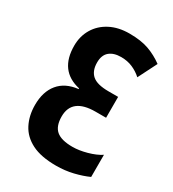

<svg xmlns="http://www.w3.org/2000/svg" viewBox="-178 -823 841 932"><g transform="rotate(30 242.0 -357.0)"><path d="M272 -724Q337 -724 381 -708Q425 -692 463 -664L410 -559Q387 -580 358 -592.5Q329 -605 294 -605Q252 -605 228.5 -585Q205 -565 205 -524Q205 -477 232 -453.5Q259 -430 323 -430H377V-313H318Q187 -313 187 -211Q187 -157 215 -133Q243 -109 306 -109Q342 -109 385.5 -121Q429 -133 458 -152V-28Q423 -12 377.5 -1Q332 10 282 10Q198 10 146.5 -16Q95 -42 71 -88.5Q47 -135 47 -195Q47 -269 84 -314Q121 -359 192 -367V-371Q68 -399 68 -539Q68 -592 93 -634Q118 -676 164 -700Q210 -724 272 -724Z"/></g></svg>

Font: Noto Sans ExtraCondensed
Style: Bold
Weight: 700
Width: 2
Designer: Monotype Design Team
Foundry: Monotype Imaging Inc.
Version: Version 2.013; ttfautohint (v1.8.4.7-5d5b)